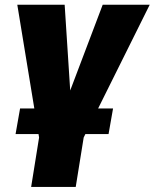

<svg xmlns="http://www.w3.org/2000/svg" viewBox="-20 -565 635 789"><path d="M51.1 -545.5H245.7L268.5 -193.2L402 -545.5H595.2L323.9 0L291.2 203.1H108L140.6 0ZM44 -14.2 62.5 -119.3H444.6L426.1 -14.2Z"/></svg>

Font: Inter UI Black
Style: Italic
Weight: 900
Italic angle: -9.39999°
Designer: Rasmus Andersson
Foundry: rsms
Version: 3.2;8d6f07862